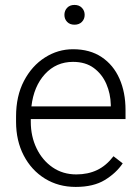

<svg xmlns="http://www.w3.org/2000/svg" viewBox="-20 -734 557 764"><path d="M281.2 9.8Q212.4 9.8 158.7 -23.4Q105 -56.6 74.5 -115.2Q43.9 -173.8 43.9 -249.5V-270.5Q43.9 -352.1 75.4 -412.1Q106.9 -472.2 158.7 -505.1Q210.4 -538.1 270.5 -538.1Q337.9 -538.1 384.5 -506.8Q431.2 -475.6 455.3 -421.1Q479.5 -366.7 479.5 -295.9V-260.3H102.5V-249.5Q102.5 -191.4 125.5 -143.8Q148.4 -96.2 189.2 -68.1Q230 -40 283.7 -40Q330.1 -40 366.5 -57.4Q402.8 -74.7 431.6 -112.3L468.3 -84Q442.4 -45.4 397.2 -17.8Q352.1 9.8 281.2 9.8ZM270.5 -487.8Q203.6 -487.8 158.9 -439.2Q114.3 -390.6 105 -310.5H420.9V-316.9Q419.9 -361.3 403.1 -400.1Q386.2 -439 353.3 -463.4Q320.3 -487.8 270.5 -487.8ZM236.3 -674.8Q236.3 -691.4 247.1 -702.9Q257.8 -714.4 276.4 -714.4Q294.9 -714.4 305.9 -702.9Q316.9 -691.4 316.9 -674.8Q316.9 -658.2 305.9 -647Q294.9 -635.7 276.4 -635.7Q257.8 -635.7 247.1 -647Q236.3 -658.2 236.3 -674.8Z"/></svg>

Font: Vazirmatn UI FD ExtraLight
Style: Regular
Weight: 200
Designer: Saber Rastikerdar
Foundry: Saber Rastikerdar
Version: Version 33.003